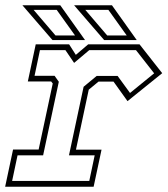

<svg xmlns="http://www.w3.org/2000/svg" viewBox="-22 -708 636 728"><path d="M-2.5 0 27.5 -141H124.5L178 -391.5L172 -399H83.5L113.5 -540H240L265.5 -500L312.5 -540H507L593 -430.5L461.5 -324.5L408.5 -398.5H351.5L314.5 -368L266 -140.5H363L333 0ZM24 -22H316.5L337 -119H239.5L295 -379L344.5 -420H424L471 -355.5L562.5 -430L493.5 -518H316.5L259 -469.5L226 -518H129.5L109 -420.5H185L201 -398L141.5 -119H44.5ZM496.5 -556H373L259 -688H402.5ZM458.5 -573.5 389 -670.5H301.5L384.5 -573.5ZM300.5 -556H177L63 -688H206.5ZM262.5 -573.5 193 -670.5H105.5L188.5 -573.5Z"/></svg>

Font: Tourney ExtraLight
Style: Italic
Weight: 250
Italic angle: -12°
Version: Version 1.015